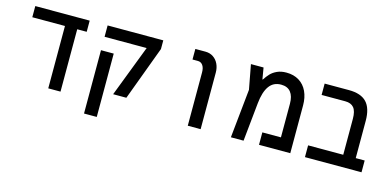

<svg xmlns="http://www.w3.org/2000/svg" viewBox="-69 -1015 3137 1536"><g transform="rotate(15 1500.0 -247.0)"><path d="M341.5 -516.5H71V-609H521.5V-516.5H443V0H341.5Z M1018.5 -515H670V-609H1131V-537L964.5 -89H855ZM670 -404H775.5V120.5H670Z M1441.5 -521.5H1396.5V-609H1480Q1517.5 -609 1545.5 -590.2Q1573.5 -571.5 1588.5 -539.5Q1603.5 -507.5 1603.5 -468.5V0H1497V-442Q1497 -479 1482 -500.2Q1467 -521.5 1441.5 -521.5Z M2346 -395.5V0H2087V-103H2241V-381Q2241 -443.5 2214.2 -477.2Q2187.5 -511 2134 -511Q2070.5 -511 2035.8 -462.2Q2001 -413.5 1991.5 -319L1959 0H1854L1895.5 -404L1857.5 -607H1962L1978 -512H1981Q2000 -541.5 2020.5 -563.2Q2041 -585 2073.5 -600Q2106 -615 2150.5 -615Q2211 -615 2255.2 -587.8Q2299.5 -560.5 2322.8 -510.8Q2346 -461 2346 -395.5Z M2663.5 -515H2467.5V-609H2669Q2768 -609 2815 -559.8Q2862 -510.5 2862 -406V-97.5H2936V0H2467.5V-97.5H2758.5V-394.5Q2758.5 -458.5 2735 -486.8Q2711.5 -515 2663.5 -515Z"/></g></svg>

Font: JuliaMono Medium
Style: Regular
Weight: 500
Monospace: yes
Designer: cormullion
Foundry: corm
Version: Version 0.054; ttfautohint (v1.8.4)